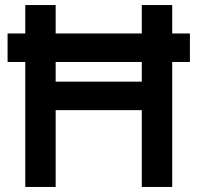

<svg xmlns="http://www.w3.org/2000/svg" viewBox="-20 -740 782 760"><path d="M80 0V-720H200.3V-416.8H541.3V-720H661.7V0H541.3V-304H200.3V0ZM10 -494.7V-607.5H731.7V-494.7Z"/></svg>

Font: Manrope ExtraLight
Style: Regular
Weight: 200
Designer: Mikhail Sharanda
Foundry: Mikhail Sharanda
Version: Version 4.505